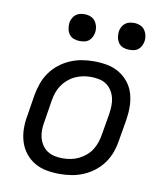

<svg xmlns="http://www.w3.org/2000/svg" viewBox="-83 -803 766 880"><g transform="rotate(10 300.0 -362.5)"><path d="M254 8Q222 8 192 2.5Q162 -3 136.5 -18Q111 -33 93 -56Q75 -79 66 -107.5Q57 -136 56.5 -167Q56 -198 62 -230L78 -330Q83 -357 92.5 -384Q102 -411 119 -435Q136 -459 159.5 -477.5Q183 -496 210 -507.5Q237 -519 264.5 -523.5Q292 -528 319 -528Q351 -528 381 -522.5Q411 -517 436.5 -502Q462 -487 480.5 -464Q499 -441 507.5 -412.5Q516 -384 516.5 -353Q517 -322 512 -290L495 -190Q491 -163 481.5 -136Q472 -109 455 -85Q438 -61 414.5 -42.5Q391 -24 364 -12.5Q337 -1 309 3.5Q281 8 254 8ZM254 -65Q273 -65 292 -68.5Q311 -72 328.5 -80.5Q346 -89 361.5 -102Q377 -115 387.5 -131.5Q398 -148 404 -166Q410 -184 413 -202L430 -302Q433 -322 433.5 -341Q434 -360 429.5 -378Q425 -396 415 -411.5Q405 -427 390.5 -437Q376 -447 357 -451Q338 -455 319 -455Q300 -455 281.5 -451.5Q263 -448 245 -439.5Q227 -431 212 -418Q197 -405 186 -388.5Q175 -372 169 -354Q163 -336 160 -318L144 -218Q140 -198 139.5 -179Q139 -160 143.5 -142Q148 -124 158 -108.5Q168 -93 183 -83Q198 -73 216.5 -69Q235 -65 254 -65ZM469 -608Q454 -608 440.5 -613Q427 -618 419 -629.5Q411 -641 408.5 -655.5Q406 -670 408 -685Q410 -695 415.5 -705Q421 -715 429.5 -721.5Q438 -728 448.5 -730.5Q459 -733 470 -733Q485 -733 498.5 -727.5Q512 -722 520 -710.5Q528 -699 531 -684.5Q534 -670 531 -655Q529 -645 523.5 -635Q518 -625 509.5 -618.5Q501 -612 490.5 -610Q480 -608 469 -608ZM239 -608Q224 -608 210.5 -613Q197 -618 189 -629.5Q181 -641 178.5 -655.5Q176 -670 178 -685Q180 -695 185.5 -705Q191 -715 199.5 -721.5Q208 -728 218.5 -730.5Q229 -733 240 -733Q255 -733 268.5 -727.5Q282 -722 290 -710.5Q298 -699 301 -684.5Q304 -670 301 -655Q299 -645 293.5 -635Q288 -625 279.5 -618.5Q271 -612 260.5 -610Q250 -608 239 -608Z"/></g></svg>

Font: Iosevka Custom Oblique
Style: Regular
Weight: 400
Italic angle: -9°
Designer: Belleve Invis
Foundry: Belleve Invis
Version: Version 27.0.1